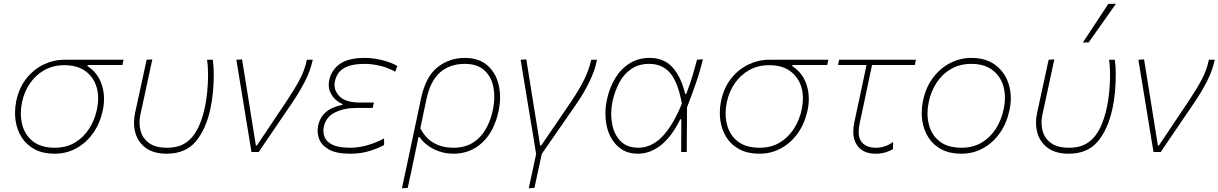

<svg xmlns="http://www.w3.org/2000/svg" viewBox="-20 -814 6524 1028"><path d="M272 9Q210.5 9 166.5 -14.2Q122.5 -37.5 96.8 -77.5Q71 -117.5 63.5 -168Q60.5 -188.5 60.5 -209.5Q60.5 -240.5 67 -273Q81.5 -343 120.2 -392.5Q159 -442 212.5 -468Q266 -494 324.5 -494H641.5L635.5 -466H449.5L448.5 -460Q503.5 -425 525 -360.5Q537 -324 537 -284Q537 -254 530 -222Q515.5 -154 479 -102Q442.5 -50 389.5 -20.5Q336.5 9 272 9ZM274 -23Q335 -23 381 -50.5Q427 -78 457 -124.5Q487 -171 499 -228Q505.5 -258.5 505.5 -287Q505.5 -318 497.5 -346.5Q481.5 -400.5 438 -432.8Q394.5 -465 325 -465Q264.5 -465 217.5 -438.5Q170.5 -412 140 -367Q109.5 -322 98 -267Q91.5 -236 91.5 -207Q91.5 -175.5 99 -147Q113 -91 156.5 -57Q200 -23 274 -23Z M872 9Q804 9 762 -21Q720 -51 705.5 -100.5Q697.5 -127.5 697.5 -157Q697.5 -182 703 -208.5Q707.5 -229 711.5 -247Q715.5 -265 719 -282.5Q731.5 -339 742.5 -389.8Q753.5 -440.5 765 -494L795.5 -496Q776 -405.5 759.5 -328.5Q743 -251.5 731.5 -199.5Q727 -178 727 -158Q727 -135.5 732.5 -114.5Q743 -74 777.5 -48.5Q812 -23 874 -23Q938 -23 978 -52Q1018 -81 1041.2 -130.2Q1064.5 -179.5 1077 -240Q1085 -276.5 1089.5 -322.5Q1094 -368.5 1094 -414Q1094 -459.5 1088.5 -494H1119.5Q1124.5 -459.5 1124.5 -414.5Q1124.5 -369 1120.2 -321.8Q1116 -274.5 1107 -234Q1083.5 -122.5 1028.5 -56.8Q973.5 9 872 9Z M1326.5 0Q1319 -45.5 1311 -94.5Q1303 -142.5 1296 -186L1281.5 -274.5L1263.5 -384.5Q1254.5 -439.5 1245.5 -494L1276 -496Q1288.5 -419 1304 -322.8Q1319.5 -226.5 1333.5 -137.5L1350 -35H1355.5L1518.5 -278.5Q1559 -339.5 1585.2 -389Q1611.5 -438.5 1623 -494H1654.5Q1642 -435 1612.5 -377.8Q1583 -320.5 1544.5 -264Q1456.5 -133.5 1365 0Z M1854.5 9Q1779.5 9 1739.8 -14.2Q1700 -37.5 1688 -72Q1680.5 -94 1680.5 -115Q1680.5 -127.5 1683 -140Q1691.5 -179 1712.8 -202Q1734 -225 1761 -236.5Q1788 -248 1813 -252L1814 -257Q1795.5 -264 1776.2 -281.2Q1757 -298.5 1746.5 -325Q1740 -341 1740 -359.5Q1740 -372 1743 -386Q1754.5 -439.5 1800 -471.8Q1845.5 -504 1932 -504Q1982.5 -504 2032 -490.5Q2081.5 -477 2107.5 -460.5L2095.5 -430Q2057.5 -452 2014.2 -462Q1971 -472 1932.5 -472Q1862.5 -472 1823 -449.8Q1783.5 -427.5 1773 -378Q1771 -368 1771 -359Q1771 -326.5 1796.5 -299.5Q1829 -265 1907.5 -265H1982L1975.5 -236H1887.5Q1822.5 -236 1773.8 -212Q1725 -188 1713.5 -135Q1711.5 -124.5 1711.5 -114Q1711.5 -97 1717.5 -81Q1727.5 -55 1760.2 -39Q1793 -23 1855.5 -23Q1903 -23 1950.8 -37.5Q1998.5 -52 2036.5 -73V-37.5Q2009 -22 1961.8 -6.5Q1914.5 9 1854.5 9Z M2132 194Q2144 137.5 2155.5 84.5Q2167 31.5 2179.5 -28.5L2234 -286Q2259 -404 2322.5 -454Q2386 -504 2468 -504Q2544 -504 2589.5 -464Q2635 -424 2650 -359.5Q2657.5 -327.5 2657.5 -293.5Q2657.5 -258 2649.5 -220Q2627 -112 2563 -51.5Q2499 9 2407.5 9Q2352 9 2303.5 -15Q2255 -39 2226.5 -80H2220.5L2210 -28.5Q2197.5 31 2186.5 83.5Q2175 135.5 2163 192ZM2407.5 -23Q2468 -23 2510.8 -49.2Q2553.5 -75.5 2580 -121Q2606.5 -166.5 2618.5 -224Q2626.5 -262 2626.5 -296Q2626.5 -323 2621.5 -348Q2610.5 -404 2572.8 -438Q2535 -472 2468 -472Q2389.5 -472 2336.8 -427Q2284 -382 2262.5 -279.5L2230.5 -127Q2259 -72.5 2304 -47.8Q2349 -23 2407.5 -23Z M2811 194Q2821 148.5 2830.5 104Q2840 59.5 2850.5 10.5Q2842.5 -40 2834.2 -89.8Q2826 -139.5 2818 -187L2803.5 -275Q2794.5 -330 2785.5 -384.8Q2776.5 -439.5 2767.5 -494L2798 -496Q2809.5 -423.5 2823.5 -336.2Q2837.5 -249 2850 -172L2872 -35H2877.5Q2919.5 -96.5 2960.5 -156Q3001 -215.5 3042 -276Q3079 -331 3106.2 -384.8Q3133.5 -438.5 3145.5 -494H3176.5Q3165 -435 3134.5 -373.5Q3104 -312 3068.5 -261Q3022 -194 2975.5 -126.5Q2928.5 -59 2881 9.5Q2870 59.5 2860.8 102.2Q2851.5 145 2841.5 192Z M3395 9Q3344 9 3307.5 -15.2Q3271 -39.5 3249.5 -80.5Q3228 -121.5 3223 -173.5Q3221.5 -189.5 3221.5 -206Q3221.5 -242.5 3229.5 -280Q3243.5 -345 3274.2 -395.5Q3305 -446 3351.5 -475Q3398 -504 3458.5 -504Q3535.5 -504 3581 -453.2Q3626.5 -402.5 3648.5 -311.5H3654.5Q3675.5 -366.5 3688.8 -411.2Q3702 -456 3712 -494L3743.5 -497Q3728.5 -434 3706 -368.8Q3683.5 -303.5 3658.5 -239.5Q3657.5 -119.5 3657 0H3627Q3627.5 -45 3627.5 -89Q3627.5 -133 3628 -175H3622Q3576.5 -82.5 3518.8 -36.8Q3461 9 3395 9ZM3398 -23Q3466.5 -23 3523.8 -80.5Q3581 -138 3631 -259Q3609.5 -375.5 3567.5 -423.8Q3525.5 -472 3456.5 -472Q3399 -472 3359.5 -444.5Q3320 -417 3296 -372Q3272 -327 3260.5 -274.5Q3252.5 -238 3252.5 -203.5Q3252.5 -178 3257 -153.5Q3266.5 -96 3301.5 -59.5Q3336.5 -23 3398 -23Z M4045.5 9Q3984 9 3940 -14.2Q3896 -37.5 3870.2 -77.5Q3844.5 -117.5 3837 -168Q3834 -188.5 3834 -209.5Q3834 -240.5 3840.5 -273Q3855 -343 3893.8 -392.5Q3932.5 -442 3986 -468Q4039.5 -494 4098 -494H4415L4409 -466H4223L4222 -460Q4277 -425 4298.5 -360.5Q4310.5 -324 4310.5 -284Q4310.5 -254 4303.5 -222Q4289 -154 4252.5 -102Q4216 -50 4163 -20.5Q4110 9 4045.5 9ZM4047.5 -23Q4108.5 -23 4154.5 -50.5Q4200.5 -78 4230.5 -124.5Q4260.5 -171 4272.5 -228Q4279 -258.5 4279 -287Q4279 -318 4271 -346.5Q4255 -400.5 4211.5 -432.8Q4168 -465 4098.5 -465Q4038 -465 3991 -438.5Q3944 -412 3913.5 -367Q3883 -322 3871.5 -267Q3865 -236 3865 -207Q3865 -175.5 3872.5 -147Q3886.5 -91 3930 -57Q3973.5 -23 4047.5 -23Z M4668.5 9Q4600.5 9 4569 -36Q4548.5 -65 4548.5 -109Q4548.5 -133 4554.5 -161Q4575 -256.5 4592 -336Q4608.5 -415 4619.5 -466H4467L4473 -494H4884L4878 -466H4649Q4632.5 -388.5 4616.5 -311.5Q4600 -234.5 4583.5 -157Q4577.5 -129.5 4577.5 -107.5Q4577.5 -73 4593 -54Q4618 -23 4669.5 -23Q4720 -23 4762 -54L4761 -16Q4748.5 -7 4723.2 1Q4698 9 4668.5 9Z M5126.5 9Q5065 9 5021 -14.2Q4977 -37.5 4951.2 -77.5Q4925.5 -117.5 4918 -168Q4915 -188.5 4915 -209.5Q4915 -240.5 4921.5 -273Q4936.5 -346.5 4975.8 -398.2Q5015 -450 5068.5 -477Q5122 -504 5180.5 -504Q5260.5 -504 5311.5 -464.5Q5362.5 -425 5381.5 -361Q5392 -326 5392 -288Q5392 -256 5384.5 -222Q5370 -154 5333.5 -102Q5297 -50 5244 -20.5Q5191 9 5126.5 9ZM5128.5 -23Q5189.5 -23 5235.8 -50.5Q5282 -78 5311.8 -124.5Q5341.5 -171 5353.5 -228Q5360.5 -261 5360.5 -291Q5360.5 -323 5352.5 -351.5Q5337 -406.5 5293.5 -439.2Q5250 -472 5180.5 -472Q5120 -472 5073 -445.2Q5026 -418.5 4995.2 -372Q4964.5 -325.5 4952.5 -267Q4946 -236 4946 -207Q4946 -175.5 4953.5 -147Q4967.5 -91 5011 -57Q5054.5 -23 5128.5 -23Z M5701.5 9Q5633.5 9 5591.5 -21Q5549.5 -51 5535 -100.5Q5527 -127.5 5527 -157Q5527 -182 5532.5 -208.5Q5537 -229 5541 -247Q5545 -265 5548.5 -282.5Q5561 -339 5572 -389.8Q5583 -440.5 5594.5 -494L5625 -496Q5605.5 -405.5 5589 -328.5Q5572.5 -251.5 5561 -199.5Q5556.5 -178 5556.5 -158Q5556.5 -135.5 5562 -114.5Q5572.5 -74 5607 -48.5Q5641.5 -23 5703.5 -23Q5767.5 -23 5807.5 -52Q5847.5 -81 5870.8 -130.2Q5894 -179.5 5906.5 -240Q5914.5 -276.5 5919 -322.5Q5923.5 -368.5 5923.5 -414Q5923.5 -459.5 5918 -494H5949Q5954 -459.5 5954 -414.5Q5954 -369 5949.8 -321.8Q5945.5 -274.5 5936.5 -234Q5913 -122.5 5858 -56.8Q5803 9 5701.5 9ZM5777.5 -586Q5812.5 -639 5846.5 -690.5Q5880.5 -742 5914 -793L5955 -794Q5918.5 -742 5882.2 -690.5Q5846 -639 5809 -587Z M6156 0Q6148.5 -45.5 6140.5 -94.5Q6132.5 -142.5 6125.5 -186L6111 -274.5L6093 -384.5Q6084 -439.5 6075 -494L6105.5 -496Q6118 -419 6133.5 -322.8Q6149 -226.5 6163 -137.5L6179.5 -35H6185L6348 -278.5Q6388.5 -339.5 6414.8 -389Q6441 -438.5 6452.5 -494H6484Q6471.5 -435 6442 -377.8Q6412.5 -320.5 6374 -264Q6286 -133.5 6194.5 0Z"/></svg>

Font: Heraclito Thin
Style: Italic
Weight: 100
Italic angle: -12°
Designer: Kostas Bartsokas (font) & Cristiano Sobral (main changes)
Foundry: Kostas Bartsokas (font) & Cristiano Sobral (main changes)
Version: Version 1.00;July 8, 2020;FontCreator 13.0.0.2655 64-bit